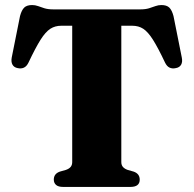

<svg xmlns="http://www.w3.org/2000/svg" viewBox="-20 -737 763 757"><path d="M190.4 -700H532.6Q553.6 -700 567.7 -704.4Q581.8 -708.8 593 -713Q604.3 -717.1 616.3 -717.1Q637 -717.1 647.4 -707.2Q657.8 -697.2 664.1 -673.5L696.8 -510Q700.3 -492.7 694.1 -481.9Q688 -471 673 -468.4Q659.2 -465.4 648.6 -470.4Q638 -475.3 630.7 -490.2Q603.1 -548.7 583.3 -580Q563.6 -611.2 545 -623.4Q526.5 -635.5 501.6 -635.5H458.3V-98Q458.3 -86.1 464.8 -78.7Q471.3 -71.3 483.6 -67L507.2 -60.3Q530.9 -51.9 530.9 -28.8Q530.9 0 494 0H229Q210.1 0 201.1 -7.8Q192.1 -15.7 192.1 -28.8Q192.1 -51.9 215.8 -60.3L239.4 -67Q252.1 -71.3 258.4 -78.7Q264.7 -86.1 264.7 -98V-635.5H221.4Q197 -635.5 178.2 -623.4Q159.5 -611.2 139.7 -580Q120 -548.7 92.3 -490.2Q85.1 -475.3 74.4 -470.4Q63.8 -465.4 50 -468.4Q35.4 -471 29.3 -481.9Q23.1 -492.7 26.2 -510L58.9 -673.5Q65.2 -697.2 75.6 -707.2Q86 -717.1 106.7 -717.1Q118.8 -717.1 130 -713Q141.2 -708.8 155.3 -704.4Q169.5 -700 190.4 -700Z"/></svg>

Font: Fraunces
Style: Regular
Weight: 900
Version: Version 1.000;[b76b70a41]